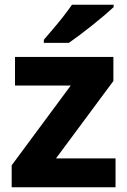

<svg xmlns="http://www.w3.org/2000/svg" viewBox="-20 -786 535 806"><path d="M465 0H29V-92L277 -427H43V-547H456V-446L215 -121H465ZM457 -756Q442 -742 418.5 -722Q395 -702 367.5 -680Q340 -658 314 -638.5Q288 -619 269 -606H164V-619Q180 -638 202 -663.5Q224 -689 245.5 -716.5Q267 -744 282 -766H457Z"/></svg>

Font: Noto Sans Oriya
Style: Bold
Weight: 700
Designer: Amélie Bonet and Sol Matas
Foundry: Google LLC
Version: Version 2.006; ttfautohint (v1.8.4.7-5d5b)